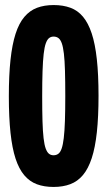

<svg xmlns="http://www.w3.org/2000/svg" viewBox="-20 -730 425 760"><path d="M192.1 -115.4Q203 -115.4 211 -121.4Q219 -127.4 224.1 -142.3Q229.3 -157.2 232.4 -183.7Q235.6 -210.2 237 -251.3Q238.4 -292.5 238.4 -350.5Q238.4 -408.6 237.2 -449.9Q236 -491.2 232.9 -517.6Q229.8 -544 224.6 -558.6Q219.4 -573.2 211.4 -579.2Q203.4 -585.2 192.1 -585.2Q181.6 -585.2 174.1 -579.2Q166.6 -573.2 161.3 -558.4Q156 -543.6 152.9 -516.6Q149.8 -489.5 148.4 -448.2Q147 -407 147 -349Q147 -290.8 148.2 -250.2Q149.4 -209.6 152.5 -183.1Q155.6 -156.6 160.9 -142.1Q166.2 -127.6 173.7 -121.5Q181.2 -115.4 192.1 -115.4ZM192 10Q154.8 10 126 -0.7Q97.2 -11.4 76.1 -36.3Q55 -61.2 41.6 -102.1Q28.2 -143 21.6 -204.2Q15 -265.4 15 -348.6Q15 -432.4 21.6 -493.4Q28.2 -554.4 41.6 -596.1Q55 -637.8 76.3 -663Q97.6 -688.2 126.4 -699.1Q155.2 -710 192.4 -710Q229.7 -710 258.7 -699.3Q287.7 -688.7 308.6 -663.7Q329.4 -638.8 343 -597.7Q356.6 -556.7 363.3 -495.6Q370 -434.6 370 -351.4Q370 -267.7 363.4 -206.7Q356.8 -145.6 343.1 -103.9Q329.4 -62.2 308.4 -37.1Q287.3 -11.9 258.3 -1Q229.3 10 192 10Z"/></svg>

Font: Georama ExtraCondensed Thin
Style: Regular
Weight: 100
Width: 2
Designer: Jean-Baptiste Levee
Foundry: Production Type
Version: Version 1.001